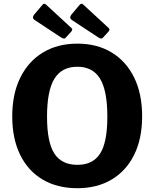

<svg xmlns="http://www.w3.org/2000/svg" viewBox="-20 -982 814 1012"><path d="M387.6 10Q282.1 10 205 -35.5Q127.9 -81 86.2 -166.1Q44.5 -251.1 44.5 -368.4Q44.5 -487 87.1 -573Q129.6 -659 206.7 -705.5Q283.9 -752 387.8 -752Q491.8 -752 568.4 -705.5Q645.1 -659 687.1 -573.3Q729.2 -487.6 729.2 -369Q729.2 -251.7 687.5 -166.8Q645.8 -82 569 -36Q492.2 10 387.6 10ZM388.1 -113.2Q470.1 -113.2 507.9 -172.9Q545.8 -232.5 545.8 -366.9Q545.8 -504.7 507.3 -567.4Q468.8 -630.2 387.8 -630.2Q305.9 -630.2 266.9 -567.3Q227.9 -504.4 227.9 -366.9Q227.9 -232.8 266.3 -173Q304.7 -113.2 388.1 -113.2ZM203.2 -956.1Q212.4 -967.6 222.9 -957.6L356.2 -834.6Q366.2 -826 354.1 -813.9L328 -785.2Q322.4 -778.3 316.9 -778.7Q311.4 -779 301.7 -784.9L164.2 -875.5Q153.5 -882.7 153.7 -890Q153.9 -897.4 160.5 -905.6ZM399.5 -956.1Q408.7 -967.6 419.1 -957.6L552.5 -834.6Q562.5 -826 550.4 -813.9L524.3 -785.2Q518.7 -778.3 513.2 -778.7Q507.7 -779 498 -784.9L360.5 -875.5Q349.8 -882.7 350 -890Q350.2 -897.4 356.8 -905.6Z"/></svg>

Font: Libre Franklin Thin
Style: Regular
Weight: 100
Designer: Pablo Impallari, Rodrigo Fuenzalida, Nhung Nguyen
Foundry: Impallari Type
Version: Version 3.000